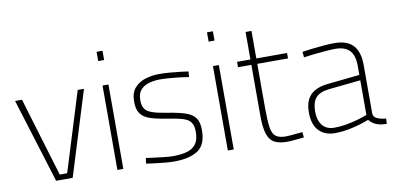

<svg xmlns="http://www.w3.org/2000/svg" viewBox="-68 -905 2291 1120"><g transform="rotate(-10 1077.0 -345.0)"><path d="M186 0 31 -500H72L213 -32H257L402 -500H439L284 0Z M549 0V-500H584V0ZM549 -645V-700H584V-645Z M885 9Q864 9 834 6.5Q804 4 773.5 0Q743 -4 720 -7L724 -40Q747 -37 777 -33Q807 -29 836 -26Q865 -23 883 -23Q930 -23 965 -32.5Q1000 -42 1019 -67.5Q1038 -93 1038 -141Q1038 -177 1024 -196.5Q1010 -216 976.5 -226Q943 -236 883 -245Q825 -254 787.5 -266.5Q750 -279 732 -304Q714 -329 714 -375Q714 -428 740 -457Q766 -486 805.5 -497.5Q845 -509 885 -509Q913 -509 945 -506.5Q977 -504 1007 -500.5Q1037 -497 1057 -494L1055 -461Q1033 -465 1003 -468.5Q973 -472 941.5 -474.5Q910 -477 885 -477Q853 -477 822 -469Q791 -461 771 -439.5Q751 -418 751 -377Q751 -346 762.5 -327.5Q774 -309 805 -298Q836 -287 893 -278Q959 -268 999 -254.5Q1039 -241 1057 -216Q1075 -191 1075 -144Q1075 -56 1024.5 -23.5Q974 9 885 9Z M1203 0V-500H1238V0ZM1203 -645V-700H1238V-645Z M1552 10Q1507 10 1479 -4.5Q1451 -19 1438 -57.5Q1425 -96 1425 -168V-468H1346V-500H1425V-663H1460V-500H1642V-468H1460V-206Q1460 -132 1466 -92Q1472 -52 1492 -37Q1512 -22 1552 -22Q1562 -22 1579.5 -23.5Q1597 -25 1616 -27Q1635 -29 1650 -30L1653 2Q1632 4 1602 7Q1572 10 1552 10Z M1838 9Q1777 9 1742 -27.5Q1707 -64 1707 -137Q1707 -180 1721 -210Q1735 -240 1765.5 -258Q1796 -276 1845 -281L2035 -301V-353Q2035 -418 2007 -446.5Q1979 -475 1924 -475Q1898 -475 1863 -472Q1828 -469 1794 -465.5Q1760 -462 1735 -458L1732 -491Q1756 -495 1790 -499Q1824 -503 1859.5 -506Q1895 -509 1924 -509Q1975 -509 2007 -491.5Q2039 -474 2054.5 -439.5Q2070 -405 2070 -353V-65Q2072 -43 2095.5 -34Q2119 -25 2145 -23L2143 8Q2126 8 2110 5.5Q2094 3 2080 -3Q2068 -8 2058 -16Q2048 -24 2040 -34Q2018 -25 1984.5 -15Q1951 -5 1913 2Q1875 9 1838 9ZM1839 -23Q1874 -23 1910.5 -29.5Q1947 -36 1980 -45.5Q2013 -55 2035 -64V-269L1849 -250Q1791 -244 1767.5 -216.5Q1744 -189 1744 -137Q1744 -82 1768.5 -52.5Q1793 -23 1839 -23Z"/></g></svg>

Font: TitilliumWeb ExtraLight
Style: Regular
Weight: 400
Designer: Mohamed Gaber, Accademia di Belle Arti di Urbino and others
Foundry: Kief Type Foundry, Accademia di Belle Arti di Urbino and others
Version: Version 3.000; ttfautohint (v1.8.2)